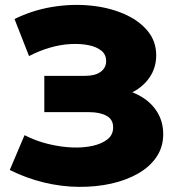

<svg xmlns="http://www.w3.org/2000/svg" viewBox="-20 -733 704 767"><path d="M19 -54 78 -193Q123 -170 172 -158Q221 -146 267 -144Q313 -142 350.5 -150.5Q388 -159 410 -177Q432 -195 432 -224Q432 -256 405.5 -270.5Q379 -285 336 -285H157V-430H320Q360 -430 382 -446Q404 -462 404 -489Q404 -515 385 -530.5Q366 -546 334 -552.5Q302 -559 262 -557Q222 -555 179 -542.5Q136 -530 96 -509L38 -657Q109 -692 187 -705Q265 -718 339 -711Q413 -704 473 -678.5Q533 -653 568.5 -611Q604 -569 604 -512Q604 -462 577 -423Q550 -384 504 -362Q458 -340 398 -340L403 -382Q472 -382 523.5 -358Q575 -334 603.5 -292.5Q632 -251 632 -197Q632 -146 605.5 -106.5Q579 -67 532 -40Q485 -13 424.5 0.5Q364 14 295 13.5Q226 13 155.5 -4Q85 -21 19 -54Z"/></svg>

Font: MOST Montserrat ExtraBold
Style: Regular
Weight: 800
Designer: Julieta Ulanovsky
Foundry: Julieta Ulanovsky
Version: Version 8.000;March 11, 2024;FontCreator 15.0.0.2926 64-bit